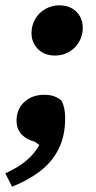

<svg xmlns="http://www.w3.org/2000/svg" viewBox="-20 -525 361 719"><path d="M25 174 0 124Q37 107 63 88.5Q89 70 108 46.5Q127 23 141 -10L149 33L109 5Q81 -1 61.5 -21Q42 -41 42 -73Q42 -116 71 -143Q100 -170 145 -170Q168 -170 184 -164Q200 -158 211 -147Q218 -133 221 -117Q224 -101 224 -83Q224 -15 199 34Q174 83 129 117Q84 151 25 174ZM186 -317Q146 -317 122 -341.5Q98 -366 98 -401Q98 -430 112 -454Q126 -478 150 -491.5Q174 -505 202 -505Q242 -505 266 -481Q290 -457 290 -421Q290 -392 276 -368Q262 -344 238.5 -330.5Q215 -317 186 -317Z"/></svg>

Font: Source Serif 4 ExtraBold
Style: Italic
Weight: 800
Italic angle: -12°
Designer: Frank Grießhammer
Foundry: Adobe Systems Incorporated
Version: Version 4.004;hotconv 1.0.116;makeotfexe 2.5.65601